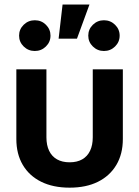

<svg xmlns="http://www.w3.org/2000/svg" viewBox="-20 -824 619 854"><path d="M289.6 10.7Q216.3 10.7 163.1 -15.6Q109.9 -42 81.3 -90.6Q52.7 -139.2 52.7 -205.6V-515.6H186.5V-213.4Q186.5 -178.2 198.5 -153.3Q210.4 -128.4 233.6 -115.2Q256.8 -102.1 289.6 -102.1Q322.8 -102.1 345.7 -115.2Q368.7 -128.4 380.6 -153.3Q392.6 -178.2 392.6 -213.4V-515.6H526.4V-205.6Q526.4 -139.2 497.6 -90.6Q468.8 -42 416 -15.6Q363.3 10.7 289.6 10.7ZM442.4 -597.2Q413.6 -597.2 393.1 -617.2Q372.6 -637.2 372.6 -665.5Q372.6 -693.8 393.1 -713.9Q413.6 -733.9 442.4 -733.9Q471.2 -733.9 491.7 -713.9Q512.2 -693.8 512.2 -665.5Q512.2 -637.2 491.7 -617.2Q471.2 -597.2 442.4 -597.2ZM134.8 -597.2Q106 -597.2 85.4 -617.2Q64.9 -637.2 64.9 -665.5Q64.9 -693.8 85.4 -713.9Q106 -733.9 134.8 -733.9Q164.1 -733.9 184.3 -713.9Q204.6 -693.8 204.6 -665.5Q204.6 -637.2 184.1 -617.2Q163.6 -597.2 134.8 -597.2ZM240.7 -651.9 258.3 -803.7H377.9L322.3 -651.9Z"/></svg>

Font: Inter Cardless Display
Style: Bold
Weight: 700
Designer: Rasmus Andersson
Foundry: rsms
Version: Version 4.001;git-9221beed3